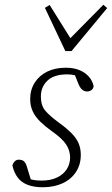

<svg xmlns="http://www.w3.org/2000/svg" viewBox="-20 -775 471 808"><path d="M160 13Q122 13 95.5 2.5Q69 -8 54 -28.5Q39 -49 32 -79Q35 -89 42 -96Q49 -103 59 -103Q74 -103 81.5 -95.5Q89 -88 93 -74L114 -5L85 -29Q103 -21 119 -18Q135 -15 155 -15Q193 -15 220 -28Q247 -41 261 -63Q275 -85 275 -112Q275 -142 258 -167.5Q241 -193 198 -223Q170 -243 149.5 -263Q129 -283 118 -306Q107 -329 107 -358Q107 -397 126 -427Q145 -457 178.5 -473.5Q212 -490 257 -490Q289 -490 313 -480.5Q337 -471 353 -453.5Q369 -436 374 -413Q373 -402 365 -396Q357 -390 347 -390Q335 -390 326 -397.5Q317 -405 310 -422L288 -477L318 -452Q306 -456 292 -459Q278 -462 263 -462Q207 -462 179.5 -435.5Q152 -409 152 -369Q152 -332 170 -310Q188 -288 229 -258Q261 -235 281.5 -214Q302 -193 311 -171.5Q320 -150 320 -123Q320 -82 299.5 -51Q279 -20 243 -3.5Q207 13 160 13ZM189 -754 287 -597H259L415 -755L431 -741L281 -560H255L169 -742Z"/></svg>

Font: Source Serif 4 18pt Light
Style: Italic
Weight: 300
Italic angle: -12°
Designer: Frank Grießhammer
Foundry: Adobe Systems Incorporated
Version: Version 4.004;hotconv 1.0.116;makeotfexe 2.5.65601